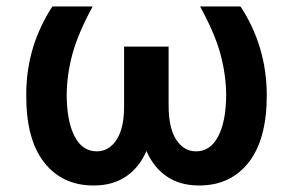

<svg xmlns="http://www.w3.org/2000/svg" viewBox="-20 -566 909 596"><path d="M142.6 -545.9H267.6Q222.2 -462.4 204.8 -398.2Q187.5 -334 187 -270.5Q187.5 -189 211.7 -142.6Q235.8 -96.2 280.3 -96.2Q318.4 -96.2 342 -132.6Q365.7 -168.9 365.2 -238.3V-421.4H503.4V-238.3Q503.4 -168.9 526.9 -132.6Q550.3 -96.2 588.9 -96.2Q632.8 -96.2 657.2 -142.6Q681.6 -189 682.1 -270.5Q681.6 -334 664.3 -398.2Q647 -462.4 601.1 -545.9H726.6Q807.1 -423.3 808.1 -272.9Q808.6 -134.3 752.2 -62.3Q695.8 9.8 598.1 9.8Q539.1 9.8 498 -18.1Q457 -45.9 434.6 -97.2Q412.1 -45.9 371.1 -18.1Q330.1 9.8 270.5 9.8Q172.9 9.8 116.7 -62.3Q60.5 -134.3 61.5 -272.9Q61.5 -421.9 142.6 -545.9Z"/></svg>

Font: Inter Display Semi Bold
Style: Regular
Weight: 600
Designer: Rasmus Andersson
Foundry: rsms
Version: Version 4.000;git-37864ae